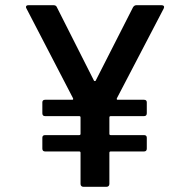

<svg xmlns="http://www.w3.org/2000/svg" viewBox="-20 -720 727 739"><path d="M290 -12V-132Q290 -137 285 -137H154Q143 -137 143 -148V-190Q143 -200 154 -200H285Q290 -200 290 -205V-268Q290 -273 285 -273H154Q143 -273 143 -284V-326Q143 -336 154 -336H259Q261 -336 261.5 -338Q262 -340 261 -342L82 -687Q80 -690 80 -693Q80 -700 90 -700H186Q196 -700 199 -692L342 -409Q343 -408 345 -408Q348 -408 348 -409L492 -692Q497 -700 505 -700H602Q608 -700 610.5 -696.5Q613 -693 610 -687L430 -342Q429 -340 429.5 -338Q430 -336 432 -336H534Q545 -336 545 -326V-284Q545 -273 534 -273H406Q401 -273 401 -268V-205Q401 -200 406 -200H534Q545 -200 545 -190V-148Q545 -137 534 -137H406Q401 -137 401 -132V-12Q401 -7 398 -4Q395 -1 390 -1H301Q296 -1 293 -4Q290 -7 290 -12Z"/></svg>

Font: Barlow GEO Semi Bold
Style: Regular
Weight: 600
Designer: Jeremy Tribby
Foundry: Tribby Type
Version: Version 1.408